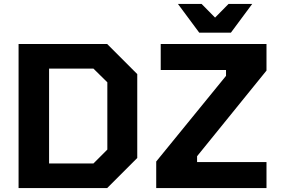

<svg xmlns="http://www.w3.org/2000/svg" viewBox="-20 -962 1436 982"><path d="M999 -795 890 -942H1011L1080 -872L1149 -942H1270L1161 -795ZM75 0V-737H528L682 -583V-154L528 0ZM779 0V-136L1136 -574V-604H802V-737H1343V-601L988 -163V-133H1343V0ZM231 -126H458L529 -197V-541L458 -611H231Z"/></svg>

Font: Tomorrow SemiBold
Style: Regular
Weight: 600
Designer: Tony de Marco, Monica Rizzolli
Foundry: Just in Type
Version: Version 2.002